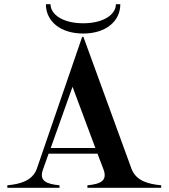

<svg xmlns="http://www.w3.org/2000/svg" viewBox="-20 -896 805 916"><path d="M15 -12V0H264V-12C203 -18 165 -32 185 -87L212 -163H445L473 -90C495 -33 459 -18 397 -12V0H749V-12C688 -18 631 -32 608 -89L378 -720H372L155 -89C133 -33 77 -18 15 -12ZM222 -190 326 -482 435 -190ZM221 -876H199C199 -793 270 -736 377 -736C483 -736 554 -793 554 -876H533C533 -828 476 -785 377 -785C278 -785 221 -828 221 -876Z"/></svg>

Font: Sprat Medium
Style: Regular
Weight: 500
Designer: Ethan Nakache
Foundry: Collletttivo
Version: Version 2.000;Glyphs 3.2 (3217)